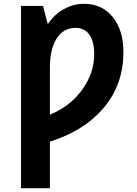

<svg xmlns="http://www.w3.org/2000/svg" viewBox="-20 -745 716 1005"><path d="M375 -599.1Q312.5 -599.1 276.9 -543.9Q241.2 -488.8 241.2 -391.1V-145Q345.2 -186.5 409.2 -274.2Q473.1 -361.8 473.1 -460.9Q473.1 -527.8 447.8 -563.5Q422.4 -599.1 375 -599.1ZM241.2 240.2H89.8V-713.9H205.1L229 -622.1H232.9Q265.1 -670.4 315.4 -697.8Q365.7 -725.1 418.9 -725.1Q514.6 -725.1 570.3 -655.3Q626 -585.9 626 -472.7Q626 -359.4 580.8 -268.6Q535.6 -177.7 449 -109.6Q362.3 -41.5 241.2 -3.9Z"/></svg>

Font: NotoSans-Bold
Style: Bold
Weight: 700
Designer: Monotype Design team
Foundry: Monotype Imaging Inc.
Version: Version 1.04